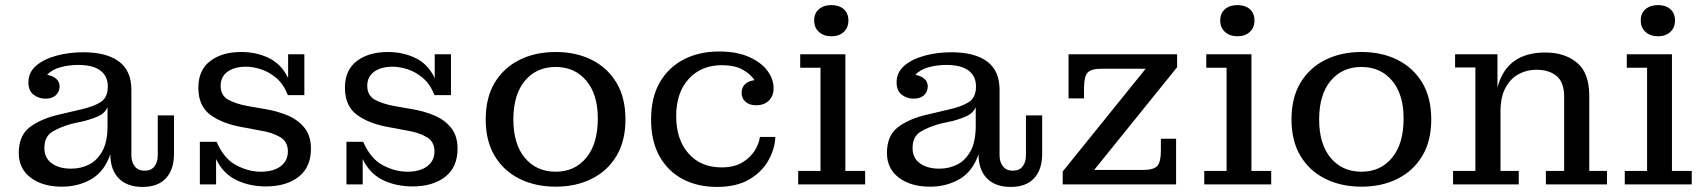

<svg xmlns="http://www.w3.org/2000/svg" viewBox="-20 -727 6722 757"><path d="M224 9Q148 9 101 -26.5Q54 -62 54 -124Q54 -193 98 -226Q142 -259 212 -275L301 -296Q350 -307 377.5 -325Q405 -343 405 -385V-387Q405 -427 375.5 -449Q346 -471 288 -471Q252 -471 218.5 -462Q185 -453 166 -432Q188 -428 201.5 -416.5Q215 -405 215 -385Q214 -364 199.5 -351Q185 -338 159 -338Q133 -338 112.5 -353.5Q92 -369 92 -402Q92 -442 122.5 -468Q153 -494 202.5 -507.5Q252 -521 308 -521Q400 -521 449 -484.5Q498 -448 498 -373V-114Q498 -88 511.5 -71Q525 -54 550 -54Q576 -54 589 -71Q602 -88 602 -114V-272H666V-120Q666 -59 634.5 -24.5Q603 10 542 10Q481 10 448 -24Q415 -58 415 -119Q392 -51 340.5 -21Q289 9 224 9ZM155 -143Q155 -104 184 -83Q213 -62 261 -62Q299 -62 331.5 -78.5Q364 -95 384 -132Q404 -169 404 -230V-304Q394 -282 372 -271Q350 -260 313 -250L263 -239Q216 -226 185.5 -207Q155 -188 155 -143Z M768 0V-168H834Q863 -101 911.5 -75.5Q960 -50 1008 -50Q1058 -50 1086.5 -71.5Q1115 -93 1115 -130Q1115 -169 1083.5 -187Q1052 -205 1008 -212L939 -225Q860 -238 811 -273Q762 -308 762 -381Q762 -451 809 -486.5Q856 -522 931 -522Q991 -522 1040.5 -498Q1090 -474 1116 -419V-513H1180V-352H1115Q1098 -395 1070 -419Q1042 -443 1010 -453.5Q978 -464 950 -464Q905 -464 877.5 -444.5Q850 -425 850 -389Q850 -351 879 -334.5Q908 -318 956 -309L1025 -297Q1074 -289 1115 -271.5Q1156 -254 1181 -222.5Q1206 -191 1206 -141Q1206 -68 1157.5 -30Q1109 8 1028 8Q963 8 911 -17.5Q859 -43 832 -100V0Z M1346 0V-168H1412Q1441 -101 1489.5 -75.5Q1538 -50 1586 -50Q1636 -50 1664.5 -71.5Q1693 -93 1693 -130Q1693 -169 1661.5 -187Q1630 -205 1586 -212L1517 -225Q1438 -238 1389 -273Q1340 -308 1340 -381Q1340 -451 1387 -486.5Q1434 -522 1509 -522Q1569 -522 1618.5 -498Q1668 -474 1694 -419V-513H1758V-352H1693Q1676 -395 1648 -419Q1620 -443 1588 -453.5Q1556 -464 1528 -464Q1483 -464 1455.5 -444.5Q1428 -425 1428 -389Q1428 -351 1457 -334.5Q1486 -318 1534 -309L1603 -297Q1652 -289 1693 -271.5Q1734 -254 1759 -222.5Q1784 -191 1784 -141Q1784 -68 1735.5 -30Q1687 8 1606 8Q1541 8 1489 -17.5Q1437 -43 1410 -100V0Z M2171 9Q2091 9 2028.5 -22Q1966 -53 1930.5 -112Q1895 -171 1895 -256Q1895 -342 1930.5 -401Q1966 -460 2028.5 -491Q2091 -522 2171 -522Q2251 -522 2313 -491Q2375 -460 2410.5 -401Q2446 -342 2446 -256Q2446 -171 2410.5 -112Q2375 -53 2313 -22Q2251 9 2171 9ZM2171 -50Q2246 -50 2291.5 -105Q2337 -160 2337 -260Q2337 -355 2291.5 -409Q2246 -463 2171 -463Q2095 -463 2049.5 -408.5Q2004 -354 2004 -256Q2004 -159 2049.5 -104.5Q2095 -50 2171 -50Z M2807 10Q2731 10 2672.5 -20.5Q2614 -51 2580.5 -110.5Q2547 -170 2547 -256Q2547 -343 2581.5 -402.5Q2616 -462 2676.5 -493Q2737 -524 2815 -524Q2884 -524 2932 -503Q2980 -482 3005 -449Q3030 -416 3030 -379Q3030 -348 3011 -330Q2992 -312 2962 -312Q2935 -312 2919.5 -325.5Q2904 -339 2904 -361Q2904 -383 2918 -395.5Q2932 -408 2955 -411Q2938 -436 2907 -453Q2876 -470 2826 -470Q2745 -470 2695.5 -416Q2646 -362 2646 -269Q2646 -177 2694.5 -122Q2743 -67 2825 -67Q2874 -67 2906 -86Q2938 -105 2955.5 -133Q2973 -161 2976 -187H3037Q3035 -139 3009 -93.5Q2983 -48 2933 -19Q2883 10 2807 10Z M3258 -584Q3228 -584 3209 -601Q3190 -618 3190 -646Q3190 -675 3209 -691Q3228 -707 3258 -707Q3288 -707 3306.5 -691Q3325 -675 3325 -646Q3325 -618 3306.5 -601Q3288 -584 3258 -584ZM3127 0V-53H3215V-460H3135V-513H3313V-53H3391V0Z M3647 9Q3571 9 3524 -26.5Q3477 -62 3477 -124Q3477 -193 3521 -226Q3565 -259 3635 -275L3724 -296Q3773 -307 3800.5 -325Q3828 -343 3828 -385V-387Q3828 -427 3798.5 -449Q3769 -471 3711 -471Q3675 -471 3641.5 -462Q3608 -453 3589 -432Q3611 -428 3624.5 -416.5Q3638 -405 3638 -385Q3637 -364 3622.5 -351Q3608 -338 3582 -338Q3556 -338 3535.5 -353.5Q3515 -369 3515 -402Q3515 -442 3545.5 -468Q3576 -494 3625.5 -507.5Q3675 -521 3731 -521Q3823 -521 3872 -484.5Q3921 -448 3921 -373V-114Q3921 -88 3934.5 -71Q3948 -54 3973 -54Q3999 -54 4012 -71Q4025 -88 4025 -114V-272H4089V-120Q4089 -59 4057.5 -24.5Q4026 10 3965 10Q3904 10 3871 -24Q3838 -58 3838 -119Q3815 -51 3763.5 -21Q3712 9 3647 9ZM3578 -143Q3578 -104 3607 -83Q3636 -62 3684 -62Q3722 -62 3754.5 -78.5Q3787 -95 3807 -132Q3827 -169 3827 -230V-304Q3817 -282 3795 -271Q3773 -260 3736 -250L3686 -239Q3639 -226 3608.5 -207Q3578 -188 3578 -143Z M4170 0V-51L4497 -456H4324Q4281 -456 4267.5 -440Q4254 -424 4254 -380V-339H4193V-513H4621V-462L4294 -57H4487Q4529 -57 4543 -73Q4557 -89 4557 -133V-180H4617V0Z M4859 -584Q4829 -584 4810 -601Q4791 -618 4791 -646Q4791 -675 4810 -691Q4829 -707 4859 -707Q4889 -707 4907.5 -691Q4926 -675 4926 -646Q4926 -618 4907.5 -601Q4889 -584 4859 -584ZM4728 0V-53H4816V-460H4736V-513H4914V-53H4992V0Z M5348 9Q5268 9 5205.5 -22Q5143 -53 5107.5 -112Q5072 -171 5072 -256Q5072 -342 5107.5 -401Q5143 -460 5205.5 -491Q5268 -522 5348 -522Q5428 -522 5490 -491Q5552 -460 5587.5 -401Q5623 -342 5623 -256Q5623 -171 5587.5 -112Q5552 -53 5490 -22Q5428 9 5348 9ZM5348 -50Q5423 -50 5468.5 -105Q5514 -160 5514 -260Q5514 -355 5468.5 -409Q5423 -463 5348 -463Q5272 -463 5226.5 -408.5Q5181 -354 5181 -256Q5181 -159 5226.5 -104.5Q5272 -50 5348 -50Z M5709 0V-53H5797V-461H5717V-513H5884V-382Q5920 -520 6073 -520Q6149 -520 6197.5 -480Q6246 -440 6246 -349V-53H6316V0H6075V-53H6147V-346Q6147 -402 6117.5 -427Q6088 -452 6037 -452Q6000 -452 5968 -435Q5936 -418 5916 -381.5Q5896 -345 5896 -287V-53H5968V0Z M6517 -584Q6487 -584 6468 -601Q6449 -618 6449 -646Q6449 -675 6468 -691Q6487 -707 6517 -707Q6547 -707 6565.5 -691Q6584 -675 6584 -646Q6584 -618 6565.5 -601Q6547 -584 6517 -584ZM6386 0V-53H6474V-460H6394V-513H6572V-53H6650V0Z"/></svg>

Font: Montagu Slab 16pt
Style: Regular
Weight: 400
Designer: Florian Karsten
Foundry: Florian Karsten
Version: Version 1.000; ttfautohint (v1.8.3)